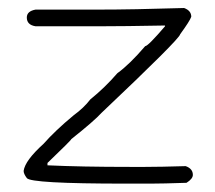

<svg xmlns="http://www.w3.org/2000/svg" viewBox="-20 -466 528 472"><path d="M432.6 -446.3Q450.2 -439.9 450.2 -424.8Q446.8 -414.6 422.9 -381.8Q421.4 -370.1 229.5 -188.5Q212.4 -169.4 155.3 -124Q155.3 -121.6 96.7 -65.4V-59.6Q179.7 -55.7 299.8 -55.7H336.9Q372.6 -55.7 436.5 -57.6Q454.1 -51.3 454.1 -36.1Q454.1 -26.4 438.5 -16.6Q378.9 -14.6 350.6 -14.6H288.1Q54.7 -14.6 45.9 -28.3Q38.1 -38.6 38.1 -45.9Q41.5 -71.3 86.9 -112.3Q116.2 -145.5 161.1 -182.6Q186 -200.7 202.1 -221.7Q237.8 -250.5 268.6 -286.1Q297.9 -307.1 336.9 -352.5Q343.8 -352.5 385.7 -401.4V-403.3Q284.2 -401.4 225.6 -401.4H67.4Q45.9 -404.8 45.9 -422.9Q45.9 -438.5 67.4 -442.4H221.7Q306.2 -442.4 432.6 -446.3Z"/></svg>

Font: CEF Fonts CJK
Style: Regular
Weight: 400
Designer: PartyBoss (派对大魔王)
Version: Release 2.25